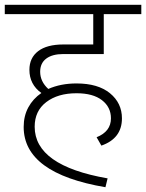

<svg xmlns="http://www.w3.org/2000/svg" viewBox="-35 -704 611 803"><path d="M133 -404Q133 -363 167 -332Q219 -355 285 -355Q375 -355 425 -314Q475 -273 475 -209Q475 -125 389 -95L369 -130Q429 -154 429 -209Q429 -256 391.5 -285Q354 -314 285 -314Q207 -314 158.5 -277Q110 -240 110 -174Q110 -11 415 42L406 79Q64 21 64 -173Q64 -219 83.5 -255Q103 -291 138 -315Q88 -351 88 -412Q88 -462 124.5 -490Q161 -518 230 -518H355V-645H-15V-684H556V-645H399V-478H230Q184 -478 158.5 -459Q133 -440 133 -404Z"/></svg>

Font: FiraGO ExtraLight
Style: Regular
Weight: 200
Designer: bBox Type
Foundry: bBox Type GmbH
Version: Version 1.001